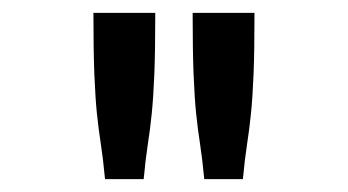

<svg xmlns="http://www.w3.org/2000/svg" viewBox="-20 -685 540 298"><path d="M125 -665H221Q221 -605 219.5 -569Q218 -533 215.5 -508.5Q213 -484 209.5 -461.5Q206 -439 203 -407H143Q140 -439 136.5 -461.5Q133 -484 130.5 -508Q128 -532 126.5 -568.5Q125 -605 125 -665ZM279 -665H375Q375 -605 373.5 -569Q372 -533 369.5 -508.5Q367 -484 363.5 -461.5Q360 -439 357 -407H297Q294 -439 290.5 -461.5Q287 -484 284.5 -508Q282 -532 280.5 -568.5Q279 -605 279 -665Z"/></svg>

Font: Inconsolata SemiBold
Style: Regular
Weight: 600
Monospace: yes
Designer: Raph Levien, Cyreal, Brenton Simpson
Foundry: Raph Levien, Cyreal, Google
Version: Version 3.100; ttfautohint (v1.8.4.7-5d5b)